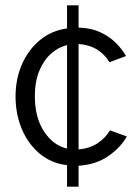

<svg xmlns="http://www.w3.org/2000/svg" viewBox="-20 -606 516 716"><path d="M230 90V10Q171 3 128 -33Q85 -69 61.5 -124.5Q38 -180 38 -246Q38 -312 62 -366.5Q86 -421 129 -456.5Q172 -492 230 -500V-586H273V-503Q319 -502 353.5 -486Q388 -470 412 -446Q436 -422 450 -397L388 -374Q372 -402 343 -420.5Q314 -439 273 -442V-49Q314 -52 344 -72Q374 -92 390 -120L453 -97Q430 -56 384 -24Q338 8 273 12V90ZM230 -52V-438Q198 -430 171 -406.5Q144 -383 127 -343Q110 -303 110 -247Q110 -168 144 -116Q178 -64 230 -52Z"/></svg>

Font: Atkinson Hyperlegible Next Light
Style: Regular
Weight: 300
Designer: Elliott Scott, Megan Eiswerth, Linus Boman, Theodore Petrosky, Letters from Sweden
Foundry: Applied Design Works, Letters from Sweden
Version: Version 2.001